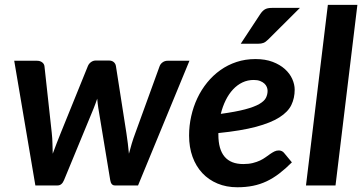

<svg xmlns="http://www.w3.org/2000/svg" viewBox="-20 -763 1496 790"><path d="M38.5 -513H132Q145 -513 153.5 -506.5Q162 -500 163 -490L193 -216Q195.5 -193.5 195.8 -172.5Q196 -151.5 197 -130.5Q204.5 -151.5 212.8 -172.5Q221 -193.5 230 -216L341.5 -491Q345.5 -501 354.5 -507.5Q363.5 -514 374.5 -514H427.5Q440.5 -514 448 -507.5Q455.5 -501 457 -491L500 -216Q503.5 -193.5 506 -172.5Q508.5 -151.5 510.5 -130.5Q516 -151.5 522.2 -172.5Q528.5 -193.5 537 -216L636.5 -490Q640 -500 649 -506.5Q658 -513 669.5 -513H759.5L548 0H452.5Q437 0 433.5 -22L384.5 -318.5Q381.5 -338.5 380 -357Q376.5 -347 373 -337.2Q369.5 -327.5 365.5 -317.5L243.5 -22Q234.5 0 217 0H125.5Z M1192.5 -394Q1192.5 -359.5 1178.8 -331Q1165 -302.5 1129.5 -280Q1094 -257.5 1033.2 -241.2Q972.5 -225 878.5 -215.5V-209Q878.5 -88 981 -88Q1003 -88 1020 -92.2Q1037 -96.5 1049.8 -102.5Q1062.5 -108.5 1072.8 -116Q1083 -123.5 1091.8 -129.5Q1100.5 -135.5 1109 -139.8Q1117.5 -144 1127.5 -144Q1133.5 -144 1139.5 -141.2Q1145.5 -138.5 1149.5 -133L1181 -95Q1154.5 -68.5 1129 -49Q1103.5 -29.5 1077 -17Q1050.5 -4.5 1021 1.5Q991.5 7.5 956.5 7.5Q911.5 7.5 875 -7.8Q838.5 -23 812.5 -50.8Q786.5 -78.5 772.2 -117.8Q758 -157 758 -205.5Q758 -246 766.8 -285Q775.5 -324 792 -359Q808.5 -394 832.5 -423.5Q856.5 -453 886.8 -474.5Q917 -496 953.2 -508Q989.5 -520 1031 -520Q1071.5 -520 1101.8 -508.5Q1132 -497 1152.2 -478.8Q1172.5 -460.5 1182.5 -438Q1192.5 -415.5 1192.5 -394ZM1024 -434Q999 -434 977.5 -423.8Q956 -413.5 938.8 -395Q921.5 -376.5 908.8 -350.8Q896 -325 888.5 -294.5Q950.5 -303 988.2 -313Q1026 -323 1046.8 -335Q1067.5 -347 1074.2 -360.5Q1081 -374 1081 -389.5Q1081 -397 1077.8 -405Q1074.5 -413 1067.8 -419.2Q1061 -425.5 1050.2 -429.8Q1039.5 -434 1024 -434ZM1214 -730.5 1083 -600Q1073 -590 1064 -586.5Q1055 -583 1041.5 -583H970.5L1050.5 -704.5Q1059 -717.5 1069.2 -724Q1079.5 -730.5 1098.5 -730.5Z M1239 0 1329 -743H1450.5L1360.5 0Z"/></svg>

Font: Lato TR
Style: Bold Italic
Weight: 700
Italic angle: -12°
Designer: Lukasz Dziedzic
Foundry: tyPoland Lukasz Dziedzic
Version: Version 1.104 2013